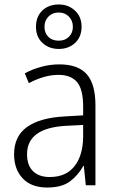

<svg xmlns="http://www.w3.org/2000/svg" viewBox="-20 -829 523 859"><path d="M246 -541Q329 -541 368 -497Q407 -453 407 -358V0H364L355 -87H353Q329 -44 292.5 -17Q256 10 191 10Q120 10 81.5 -31Q43 -72 43 -139Q43 -219 100.5 -260.5Q158 -302 268 -308L352 -313V-352Q352 -430 324.5 -462Q297 -494 242 -494Q209 -494 176 -484.5Q143 -475 109 -457L91 -501Q124 -519 164 -530Q204 -541 246 -541ZM274 -266Q101 -256 101 -139Q101 -89 128 -63Q155 -37 202 -37Q275 -37 313 -85Q351 -133 352 -217V-270ZM243 -610Q199 -610 170 -637Q141 -664 141 -709Q141 -755 169.5 -782Q198 -809 243 -809Q286 -809 315.5 -781.5Q345 -754 345 -710Q345 -664 316 -637Q287 -610 243 -610ZM243 -647Q271 -647 288.5 -664.5Q306 -682 306 -709Q306 -737 288 -755Q270 -773 243 -773Q215 -773 197 -755Q179 -737 179 -709Q179 -682 196 -664.5Q213 -647 243 -647Z"/></svg>

Font: Noto Sans Lao Looped SemiCondensed Light
Style: Regular
Weight: 300
Width: 4
Designer: Mark Frömberg, Ben Mitchell
Foundry: The Fontpad Ltd
Version: Version 1.002; ttfautohint (v1.8.4.7-5d5b)